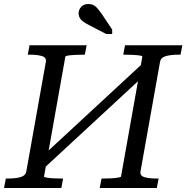

<svg xmlns="http://www.w3.org/2000/svg" viewBox="-30 -935 927 955"><path d="M155 -134 691 -630 718 -588 182 -92ZM-10 0 -1 -47H10Q47 -47 72 -54Q97 -61 101 -83L198 -627Q202 -649 179 -656Q156 -663 119 -663H108L117 -710H401L392 -663H383Q364 -663 344 -662Q324 -661 310 -659Q296 -657 295 -653L189 -57Q189 -54 202.5 -51.5Q216 -49 236 -48Q256 -47 275 -47H284L275 0ZM466 0 475 -47H484Q503 -47 523 -48Q543 -49 557.5 -51.5Q572 -54 572 -57L678 -653Q679 -657 665 -659Q651 -661 631 -662Q611 -663 592 -663H583L592 -710H877L868 -663H857Q820 -663 795 -656Q770 -649 766 -627L669 -83Q665 -61 688 -54Q711 -47 748 -47H759L750 0ZM498 -766H528V-788L478 -863Q466 -880 456.5 -891.5Q447 -903 436 -909Q425 -915 410 -915Q386 -915 373.5 -900.5Q361 -886 361 -869Q361 -855 368 -844Q375 -833 388 -824.5Q401 -816 419 -807Z"/></svg>

Font: Roboto Serif 20pt
Style: Italic
Weight: 400
Italic angle: -10°
Designer: Greg Gazdowicz
Foundry: Commercial Type
Version: Version 1.008